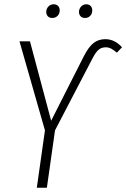

<svg xmlns="http://www.w3.org/2000/svg" viewBox="-20 -877 590 897"><path d="M190 -268 71 -684H120L219 -313L372 -615Q394 -658 417 -676Q440 -694 472 -694Q516 -694 550 -656L526 -631Q512 -643 500 -649.5Q488 -656 474 -656Q454 -656 440.5 -644.5Q427 -633 411 -602L237 -268L199 0H152ZM196 -821Q196 -836 206 -846.5Q216 -857 231 -857Q244 -857 251.5 -849Q259 -841 259 -829Q259 -813 249 -803Q239 -793 224 -793Q211 -793 203.5 -801Q196 -809 196 -821ZM349 -821Q349 -836 359 -846.5Q369 -857 383 -857Q396 -857 403.5 -849Q411 -841 411 -829Q411 -813 401.5 -803Q392 -793 377 -793Q364 -793 356.5 -801Q349 -809 349 -821Z"/></svg>

Font: Fira Sans Extra Condensed ExtraLight
Style: Italic
Weight: 275
Width: 3
Italic angle: -8°
Designer: Carrois Corporate & Edenspiekermann AG
Foundry: Carrois Corporate GbR & Edenspiekermann AG
Version: Version 4.203